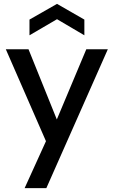

<svg xmlns="http://www.w3.org/2000/svg" viewBox="-20 -750 586 990"><path d="M107 220 217 -22 10 -496H127L273 -134L425 -496H536L219 220ZM132 -568V-649L274 -730L415 -649V-568L274 -651Z"/></svg>

Font: Rethink Sans Medium
Style: Regular
Weight: 500
Designer: The Rethink Sans project authors (Hans Thiessen). DM Sans designed by Colophon Foundry.
Foundry: Rethink Communications LLC
Version: Version 1.001